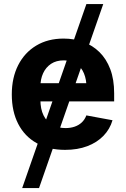

<svg xmlns="http://www.w3.org/2000/svg" viewBox="-20 -748 636 972"><path d="M92.3 204.1 417.4 -727.5H502.7L177.6 204.1ZM309.3 10.7Q225.7 10.7 165.2 -23.6Q104.6 -57.8 72.2 -120.8Q39.7 -183.8 39.7 -270.1Q39.7 -354.4 72 -418Q104.2 -481.5 163.2 -517.1Q222.2 -552.7 301.9 -552.7Q355.4 -552.7 401.9 -535.7Q448.3 -518.7 483.4 -484.3Q518.5 -449.9 538.2 -398Q557.9 -346 557.9 -275.8V-234.7H99.8V-326.9H486.6L418.1 -302.2Q418.1 -344.8 405.1 -376.3Q392.1 -407.7 366.5 -425.1Q341 -442.4 303 -442.4Q265 -442.4 238.5 -424.9Q212.1 -407.3 198.3 -377.2Q184.5 -347.1 184.5 -308.7V-243.8Q184.5 -196.4 200.3 -164.2Q216.2 -132 244.9 -115.8Q273.7 -99.6 311.6 -99.6Q337.2 -99.6 358.2 -106.9Q379.2 -114.2 394.3 -128.5Q409.3 -142.9 417.2 -163.8L549.6 -139.3Q536.4 -94.1 503.8 -60.4Q471.1 -26.6 422 -8Q372.8 10.7 309.3 10.7Z"/></svg>

Font: Adwaita Sans
Style: Regular
Weight: 400
Designer: Rasmus Andersson
Foundry: rsms
Version: Version 4.001;git-9221beed3